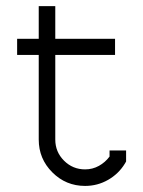

<svg xmlns="http://www.w3.org/2000/svg" viewBox="-20 -591 468 629"><path d="M106.9 -570.8H161.1V-463.9H356.9V-411.1H161.1V-133.8Q161.1 -93.3 189.7 -64.7Q218.3 -36.1 258.8 -36.1Q283.2 -36.1 304 -47.6Q324.7 -59.1 338.9 -78.1V-98.1H393.1V-62L389.2 -55.2Q368.7 -21.5 334 -1.7Q299.3 18.1 258.8 18.1Q195.8 18.1 151.4 -26.4Q106.9 -70.8 106.9 -133.8V-411.1H36.1V-463.9H106.9Z"/></svg>

Font: Rawengulk
Style: Demibold
Weight: 600
Version: Version 0.92